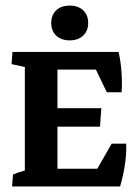

<svg xmlns="http://www.w3.org/2000/svg" viewBox="-20 -670 494 690"><path d="M23.4 0 26.9 -43Q43.5 -50.3 69.3 -57.1V-429.2L21.5 -439.5L24.9 -483.4H406.2Q414.1 -448.2 416.7 -410.6Q419.4 -373 417 -338.4H363.8L324.7 -419.9H186.5V-281.2H344.2L339.4 -214.8H186.5V-63.5H329.6L381.3 -153.8H433.6Q436 -84 411.6 0ZM230.5 -524.9Q200.2 -524.9 182.1 -542Q164.1 -559.1 164.1 -587.4Q164.1 -616.2 182.1 -633.1Q200.2 -649.9 230.5 -649.9Q260.7 -649.9 278.8 -633.1Q296.9 -616.2 296.9 -587.4Q296.9 -559.1 278.8 -542Q260.7 -524.9 230.5 -524.9Z"/></svg>

Font: Markazi Text
Style: Bold
Weight: 700
Designer: Borna Izadpanah (Arabic designer), Fiona Ross (Arabic design director) and Florian Runge (Latin designer)
Foundry: Borna Izadpanah and Florian Runge
Version: Version 1.001; ttfautohint (v1.8.3)